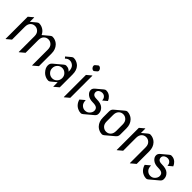

<svg xmlns="http://www.w3.org/2000/svg" viewBox="224 -1927 3126 3126"><g transform="rotate(45 1787.0 -363.5)"><path d="M87.9 19.5V-490.7L166 -556.6H170.9V-456.1L258.8 -529.3Q279.8 -546.9 296.4 -546.9Q316.9 -546.9 331.1 -543.5Q386.7 -531.2 423.8 -492.2Q445.8 -468.8 459 -439.5L566.4 -529.3Q587.4 -546.9 604 -546.9Q624.5 -546.9 638.7 -543.5Q694.3 -531.2 731.4 -492.2Q786.1 -434.1 786.1 -341.8V-50.3L703.1 19.5H698.2V-341.8Q698.2 -403.8 665.5 -436Q631.8 -468.8 587.9 -468.8Q541 -468.8 510.3 -436.5Q478.5 -403.8 478.5 -341.8V-50.3L395.5 19.5H390.6V-341.8Q390.6 -403.8 357.9 -436Q324.2 -468.8 280.3 -468.8Q233.4 -468.8 202.6 -436.5Q170.9 -403.8 170.9 -341.8V-46.4L92.8 19.5Z M1191.4 19.5H1186.5V-81.5L1098.6 -7.8Q1077.6 9.8 1061 9.8Q1040.5 9.8 1026.4 6.3Q969.7 -7.3 933.6 -44.9Q878.9 -101.6 878.9 -160.2Q878.9 -186.5 887.7 -204.6Q895 -219.7 915 -236.8L1054.7 -354Q1075.7 -371.6 1092.3 -371.6Q1110.4 -371.6 1127 -368.2Q1160.6 -361.3 1190.9 -328.6V-336.4Q1190.9 -405.8 1157.2 -439Q1122.1 -473.1 1076.2 -473.1Q1034.2 -473.1 998.5 -436L975.6 -462.9L1054.7 -529.3Q1075.7 -546.9 1092.3 -546.9Q1112.8 -546.9 1127 -543.5Q1184.1 -529.8 1219.7 -492.2Q1269.5 -439 1269.5 -341.8V-46.4ZM995.6 -97.2Q1030.3 -62.5 1077.1 -62.5Q1126 -62.5 1158.7 -96.7Q1191.9 -130.9 1191.9 -180.7Q1191.9 -230.5 1157.7 -264.2Q1122.1 -298.8 1076.2 -298.8Q1026.9 -298.8 994.6 -264.6Q961.4 -230.5 961.4 -180.7Q961.4 -130.9 995.6 -97.2Z M1475.6 -747.1Q1481.9 -747.1 1489.7 -744.1Q1505.9 -737.8 1516.1 -724.1Q1530.3 -705.6 1530.3 -686.5Q1530.3 -672.4 1519 -663.1L1481 -630.9Q1472.7 -624 1463.9 -624Q1457.5 -624 1449.7 -627Q1434.1 -632.8 1423.3 -647Q1409.2 -665.5 1409.2 -684.6Q1409.2 -698.7 1420.4 -708L1458.5 -740.2Q1466.8 -747.1 1475.6 -747.1ZM1428.2 19.5V-490.7L1506.3 -556.6H1511.2V-46.4L1433.1 19.5Z M1810.5 9.8Q1790 9.8 1775.9 6.3Q1717.8 -7.8 1683.1 -44.9Q1648.4 -82 1635.7 -131.8L1711.4 -195.3H1716.3Q1716.3 -133.3 1749 -101.1Q1782.7 -68.4 1826.7 -68.4Q1873.5 -68.4 1904.3 -100.6Q1938.5 -135.7 1938.5 -175.8Q1938.5 -210.9 1916.5 -231Q1891.6 -253.4 1822.3 -253.4Q1745.1 -253.4 1700.2 -290Q1656.2 -325.7 1656.2 -372.1Q1656.2 -391.6 1664.6 -406.2Q1673.3 -422.4 1688 -434.6L1800.8 -529.3Q1821.8 -546.9 1838.4 -546.9Q1858.9 -546.9 1873 -543.5Q1910.2 -534.7 1938.7 -508.1Q1967.3 -481.4 1982.4 -443.8L1913.1 -385.7H1908.2Q1908.2 -426.3 1880.9 -452.1Q1857.9 -473.6 1822.3 -473.6Q1793.5 -473.6 1769.5 -458.5Q1736.3 -437 1736.3 -403.3Q1736.3 -373.5 1755.9 -355Q1776.4 -335.9 1826.7 -335.9Q1927.7 -335.9 1973.1 -295.4Q2021.5 -252.4 2021.5 -191.9Q2021.5 -170.4 2015.1 -157.2Q2007.8 -141.6 1987.8 -125L1848.1 -7.8Q1827.1 9.8 1810.5 9.8Z M2296.4 9.8Q2275.9 9.8 2261.7 6.3Q2206.1 -6.3 2168.9 -44.9Q2114.3 -103 2114.3 -195.3V-335.4Q2114.3 -361.8 2123 -379.9Q2130.4 -395.5 2150.4 -412.1L2290 -529.3Q2311 -546.9 2327.6 -546.9Q2348.1 -546.9 2362.3 -543.5Q2419.4 -529.8 2455.1 -492.2Q2509.8 -434.1 2509.8 -341.8V-201.7Q2509.8 -175.3 2501 -157.2Q2493.7 -141.6 2473.6 -125L2334 -7.8Q2313 9.8 2296.4 9.8ZM2312.5 -68.4Q2359.4 -68.4 2390.1 -100.6Q2421.9 -133.3 2421.9 -195.3V-341.3Q2421.9 -403.3 2389.2 -435.5Q2355.5 -468.3 2311.5 -468.3Q2264.6 -468.3 2233.9 -436Q2202.1 -403.3 2202.1 -341.3V-195.3Q2202.1 -133.3 2234.9 -101.1Q2268.6 -68.4 2312.5 -68.4Z M2646.5 19.5V-490.7L2724.6 -556.6H2729.5V-455.6L2817.4 -529.3Q2838.4 -546.9 2855 -546.9Q2875.5 -546.9 2889.6 -543.5Q2945.3 -531.2 2982.4 -492.2Q3037.1 -434.1 3037.1 -341.8V-50.3L2954.1 19.5H2949.2V-341.8Q2949.2 -403.8 2916.5 -436Q2882.8 -468.8 2838.9 -468.8Q2792 -468.8 2761.2 -436.5Q2729.5 -403.8 2729.5 -341.8V-46.4L2651.4 19.5Z M3314.5 9.8Q3293.9 9.8 3279.8 6.3Q3221.7 -7.8 3187 -44.9Q3152.3 -82 3139.6 -131.8L3215.3 -195.3H3220.2Q3220.2 -133.3 3252.9 -101.1Q3286.6 -68.4 3330.6 -68.4Q3377.4 -68.4 3408.2 -100.6Q3442.4 -135.7 3442.4 -175.8Q3442.4 -210.9 3420.4 -231Q3395.5 -253.4 3326.2 -253.4Q3249 -253.4 3204.1 -290Q3160.2 -325.7 3160.2 -372.1Q3160.2 -391.6 3168.5 -406.2Q3177.2 -422.4 3191.9 -434.6L3304.7 -529.3Q3325.7 -546.9 3342.3 -546.9Q3362.8 -546.9 3377 -543.5Q3414.1 -534.7 3442.6 -508.1Q3471.2 -481.4 3486.3 -443.8L3417 -385.7H3412.1Q3412.1 -426.3 3384.8 -452.1Q3361.8 -473.6 3326.2 -473.6Q3297.4 -473.6 3273.4 -458.5Q3240.2 -437 3240.2 -403.3Q3240.2 -373.5 3259.8 -355Q3280.3 -335.9 3330.6 -335.9Q3431.6 -335.9 3477.1 -295.4Q3525.4 -252.4 3525.4 -191.9Q3525.4 -170.4 3519 -157.2Q3511.7 -141.6 3491.7 -125L3352.1 -7.8Q3331.1 9.8 3314.5 9.8Z"/></g></svg>

Font: Gothica
Style: Book
Weight: 400
Designer: Wojciech Kalinowski "wmk69" (wmk69@o2.pl)
Foundry: Wojciech Kalinowski "wmk69" (wmk69@o2.pl)
Version: Version 2.1.0; 2021-05-14